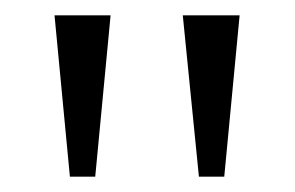

<svg xmlns="http://www.w3.org/2000/svg" viewBox="-20 -734 384 250"><path d="M239 -504 218 -714H292L272 -504ZM71 -504 51 -714H124L104 -504Z"/></svg>

Font: Noto Serif Gujarati Light
Style: Regular
Weight: 300
Version: Version 2.102